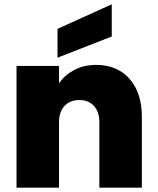

<svg xmlns="http://www.w3.org/2000/svg" viewBox="-20 -865 726 885"><path d="M245.1 -731.9 495.1 -845.2V-696.8L245.1 -599.1ZM438 0V-300.8Q438 -349.1 413.3 -376.5Q388.7 -403.8 346.2 -403.8Q302.2 -403.8 277.1 -376.5Q252 -349.1 252 -300.8V0H56.2V-561H252V-481Q278.3 -519 322.3 -542.5Q366.2 -565.9 422.9 -565.9Q520 -565.9 576.9 -501.7Q633.8 -437.5 633.8 -327.1V0Z"/></svg>

Font: Poppins ExtraBold
Style: Regular
Weight: 800
Designer: Ninad Kale (Devanagari), Jonny Pinhorn (Latin)
Foundry: Indian Type Foundry
Version: Version 3.200;PS 1.000;hotconv 16.6.54;makeotf.lib2.5.65590